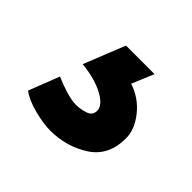

<svg xmlns="http://www.w3.org/2000/svg" viewBox="-75 -93 395 395"><g transform="rotate(45 122.0 104.0)"><path d="M93 -13H176L156 35Q187 45 207.5 70.5Q228 96 228 122Q228 173 190.5 197Q153 221 106 221Q87 221 59.5 214Q32 207 16 195L42 128Q55 134 74 140Q93 146 106 146Q120 146 133 141.5Q146 137 146 124Q146 108 121 94.5Q96 81 57 77Z"/></g></svg>

Font: Palanquin SemiBold
Style: Regular
Weight: 600
Designer: Pria Ravichandran
Version: Version 1.0.4